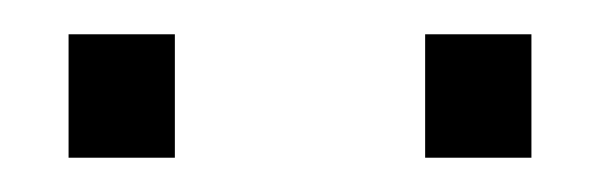

<svg xmlns="http://www.w3.org/2000/svg" viewBox="-20 -753 350 112"><path d="M20 -661H82V-733H20ZM228 -661H290V-733H228Z"/></svg>

Font: Saira UNSAM Light SC
Style: Regular
Weight: 300
Designer: Hector Gatti with collaboration of the Omnibus-Type team
Foundry: Omnibus-Type
Version: Version 1.072;PS 001.072;hotconv 1.0.88;makeotf.lib2.5.64775